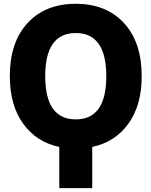

<svg xmlns="http://www.w3.org/2000/svg" viewBox="-20 -762 785 1001"><path d="M215.8 -365.2Q215.8 -139.6 375 -139.6Q534.2 -139.6 534.2 -364.7Q534.2 -589.8 375 -589.8Q215.8 -589.8 215.8 -365.2ZM718.8 -365.2Q718.8 -212.9 648.9 -116.7Q579.1 -20.5 460.9 3.9V218.8H289.1V3.9Q170.9 -20.5 101.1 -116.7Q31.2 -212.9 31.2 -365.2Q31.2 -541 123.5 -641.6Q215.8 -742.2 375 -742.2Q534.2 -742.2 626.5 -641.6Q718.8 -541 718.8 -365.2Z"/></svg>

Font: Gen Shin Gothic Heavy
Style: Bold
Weight: 900
Designer: [Source Han Sans]
Ryoko NISHIZUKA  (kana & ideographs); Paul D. Hunt (Latin, Greek & Cyrillic); Wenlong ZHANG  (bopomofo
Version: Version 1.002.20150607